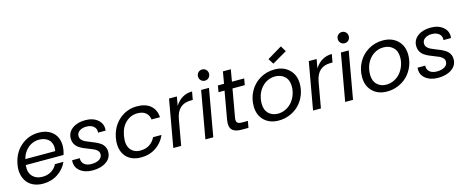

<svg xmlns="http://www.w3.org/2000/svg" viewBox="-40 -1465 5230 2152"><g transform="rotate(-15 2575.0 -389.5)"><path d="M344.2 -480Q298.8 -480 257.8 -460.4Q216.8 -440.9 185.3 -401.6Q153.8 -362.3 140.1 -309.1H486.8Q494.1 -350.1 486.3 -382.8Q478.5 -415.5 458.5 -436.5Q438.5 -457.5 409.2 -468.8Q379.9 -480 344.2 -480ZM544.9 -168.9Q508.8 -89.8 434.6 -40.5Q360.4 8.8 262.2 8.8Q204.1 8.8 157.5 -11Q110.8 -30.8 81.3 -67.9Q51.8 -105 40 -157.5Q28.3 -210 40 -274.9Q63 -403.3 151.6 -480.2Q240.2 -557.1 360.8 -557.1Q439 -557.1 493.4 -522.9Q547.9 -488.8 569.8 -429.7Q591.8 -370.6 579.1 -296.9Q575.7 -275.4 565.9 -243.2H127.9Q117.7 -161.6 159.9 -114.7Q202.1 -67.9 275.9 -67.9Q335.4 -67.9 379.4 -95.2Q423.3 -122.6 446.8 -168.9Z M1058.6 -148.9Q1058.6 -76.7 996.8 -33.9Q935.1 8.8 838.9 8.8Q747.1 8.8 690.9 -38.1Q634.8 -85 643.6 -161.1H732.4Q728.5 -118.2 758.3 -91.1Q788.1 -64 843.8 -64Q899.4 -64 934.1 -85.4Q968.8 -106.9 968.8 -146Q968.8 -168.5 953.4 -185.5Q938 -202.6 913.6 -214.1Q889.2 -225.6 859.6 -236.3Q830.1 -247.1 800.5 -260.3Q771 -273.4 746.6 -290.5Q722.2 -307.6 706.8 -335.4Q691.4 -363.3 691.4 -399.9Q691.4 -470.2 749.8 -513.7Q808.1 -557.1 900.4 -557.1Q991.2 -557.1 1046.4 -509Q1101.6 -460.9 1091.8 -384.8H1004.4Q1009.3 -429.2 978.8 -456.5Q948.2 -483.9 894.5 -483.9Q845.2 -483.9 814 -461.9Q782.7 -439.9 782.7 -402.8Q782.7 -378.9 797.9 -360.8Q813 -342.8 837.4 -330.8Q861.8 -318.8 891.1 -307.9Q920.4 -296.9 950 -283.7Q979.5 -270.5 1003.9 -253.9Q1028.3 -237.3 1043.5 -210.4Q1058.6 -183.6 1058.6 -148.9Z M1181.6 -274.9Q1204.6 -402.3 1293 -479.7Q1381.3 -557.1 1499.5 -557.1Q1600.6 -557.1 1657.2 -508.3Q1713.9 -459.5 1719.7 -372.1H1621.6Q1616.2 -422.4 1581.1 -451.2Q1545.9 -480 1485.8 -480Q1408.2 -480 1350.1 -426.3Q1292 -372.6 1275.4 -274.9Q1257.8 -175.8 1296.9 -121.8Q1335.9 -67.9 1413.6 -67.9Q1473.1 -67.9 1517.6 -95.9Q1562 -124 1586.4 -175.8H1684.6Q1648.4 -91.8 1573.7 -41.5Q1499 8.8 1399.4 8.8Q1321.8 8.8 1267.1 -25.6Q1212.4 -60.1 1189.5 -124.8Q1166.5 -189.5 1181.6 -274.9Z M1918.5 -297.9 1865.7 0H1774.4L1871.6 -547.9H1962.4L1944.3 -443.8Q1977.5 -498 2027.8 -528.1Q2078.1 -558.1 2141.6 -558.1L2124.5 -463.9H2100.6Q1948.2 -463.9 1918.5 -297.9Z M2147 0 2244.1 -547.9H2335L2238.3 0ZM2314 -637.2Q2286.1 -637.2 2267.6 -655.8Q2249 -674.3 2249 -702.1Q2249 -730 2267.6 -748.5Q2286.1 -767.1 2314 -767.1Q2340.3 -767.1 2358.6 -748.5Q2377 -730 2377 -702.1Q2377 -674.3 2358.6 -655.8Q2340.3 -637.2 2314 -637.2Z M2438.5 -149.9 2495.6 -473.1H2425.8L2438.5 -547.9H2509.8L2533.7 -686H2625.5L2601.6 -547.9H2743.7L2730.5 -473.1H2587.9L2530.8 -149.9Q2523.4 -109.4 2537.6 -93.3Q2551.8 -77.1 2593.8 -77.1H2660.6L2646.5 0H2564.9Q2489.3 0 2457 -35.2Q2424.8 -70.3 2438.5 -149.9Z M3330.6 -328.1Q3330.6 -258.8 3304.9 -196.3Q3279.3 -133.8 3235.1 -88.9Q3190.9 -43.9 3129.2 -17.6Q3067.4 8.8 2997.6 8.8Q2893.1 8.8 2829.3 -53.7Q2765.6 -116.2 2765.6 -219.2Q2765.6 -312 2808.1 -389.2Q2850.6 -466.3 2926.5 -511.7Q3002.4 -557.1 3095.7 -557.1Q3200.7 -557.1 3265.6 -494.4Q3330.6 -431.6 3330.6 -328.1ZM2859.4 -223.1Q2859.4 -148.9 2901.6 -108.4Q2943.8 -67.9 3008.3 -67.9Q3056.6 -67.9 3099.6 -89.1Q3142.6 -110.4 3172.4 -145.5Q3202.1 -180.7 3219.2 -227.1Q3236.3 -273.4 3236.3 -323.2Q3236.3 -398.9 3192.6 -439.5Q3148.9 -480 3082.5 -480Q3017.6 -480 2965.8 -444.1Q2914.1 -408.2 2886.7 -349.9Q2859.4 -291.5 2859.4 -223.1ZM3233.4 -788.1 3273.4 -722.2 3102.5 -623 3062.5 -686Z M3540 -297.9 3487.3 0H3396L3493.2 -547.9H3584L3565.9 -443.8Q3599.1 -498 3649.4 -528.1Q3699.7 -558.1 3763.2 -558.1L3746.1 -463.9H3722.2Q3569.8 -463.9 3540 -297.9Z M3768.6 0 3865.7 -547.9H3956.5L3859.9 0ZM3935.5 -637.2Q3907.7 -637.2 3889.2 -655.8Q3870.6 -674.3 3870.6 -702.1Q3870.6 -730 3889.2 -748.5Q3907.7 -767.1 3935.5 -767.1Q3961.9 -767.1 3980.2 -748.5Q3998.5 -730 3998.5 -702.1Q3998.5 -674.3 3980.2 -655.8Q3961.9 -637.2 3935.5 -637.2Z M4588.4 -328.1Q4588.4 -258.8 4562.7 -196.3Q4537.1 -133.8 4492.9 -88.9Q4448.7 -43.9 4387 -17.6Q4325.2 8.8 4255.4 8.8Q4150.9 8.8 4087.2 -53.7Q4023.4 -116.2 4023.4 -219.2Q4023.4 -312 4065.9 -389.2Q4108.4 -466.3 4184.3 -511.7Q4260.3 -557.1 4353.5 -557.1Q4458.5 -557.1 4523.4 -494.4Q4588.4 -431.6 4588.4 -328.1ZM4117.2 -223.1Q4117.2 -148.9 4159.4 -108.4Q4201.7 -67.9 4266.1 -67.9Q4314.5 -67.9 4357.4 -89.1Q4400.4 -110.4 4430.2 -145.5Q4460 -180.7 4477.1 -227.1Q4494.1 -273.4 4494.1 -323.2Q4494.1 -398.9 4450.4 -439.5Q4406.7 -480 4340.3 -480Q4275.4 -480 4223.6 -444.1Q4171.9 -408.2 4144.5 -349.9Q4117.2 -291.5 4117.2 -223.1Z M5066.9 -148.9Q5066.9 -76.7 5005.1 -33.9Q4943.4 8.8 4847.2 8.8Q4755.4 8.8 4699.2 -38.1Q4643.1 -85 4651.9 -161.1H4740.7Q4736.8 -118.2 4766.6 -91.1Q4796.4 -64 4852.1 -64Q4907.7 -64 4942.4 -85.4Q4977.1 -106.9 4977.1 -146Q4977.1 -168.5 4961.7 -185.5Q4946.3 -202.6 4921.9 -214.1Q4897.5 -225.6 4867.9 -236.3Q4838.4 -247.1 4808.8 -260.3Q4779.3 -273.4 4754.9 -290.5Q4730.5 -307.6 4715.1 -335.4Q4699.7 -363.3 4699.7 -399.9Q4699.7 -470.2 4758.1 -513.7Q4816.4 -557.1 4908.7 -557.1Q4999.5 -557.1 5054.7 -509Q5109.9 -460.9 5100.1 -384.8H5012.7Q5017.6 -429.2 4987.1 -456.5Q4956.5 -483.9 4902.8 -483.9Q4853.5 -483.9 4822.3 -461.9Q4791 -439.9 4791 -402.8Q4791 -378.9 4806.2 -360.8Q4821.3 -342.8 4845.7 -330.8Q4870.1 -318.8 4899.4 -307.9Q4928.7 -296.9 4958.3 -283.7Q4987.8 -270.5 5012.2 -253.9Q5036.6 -237.3 5051.8 -210.4Q5066.9 -183.6 5066.9 -148.9Z"/></g></svg>

Font: SVN-Poppins
Style: Italic
Weight: 400
Italic angle: -10°
Designer: Ninad Kale (Devanagari), Jonny Pinhorn (Latin)
Foundry: Indian Type Foundry
Version: Version 3.002 2017